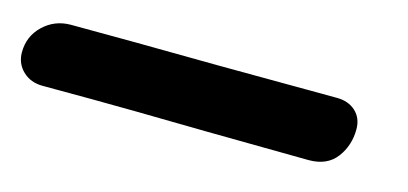

<svg xmlns="http://www.w3.org/2000/svg" viewBox="-105 -43 708 333"><g transform="rotate(15 249.0 124.0)"><path d="M-76 132Q-76 103 -55.5 83.5Q-35 64 -6 64Q84 64 260 66L472 67Q493 67 506 79Q519 91 519 111Q519 140 502.5 162Q486 184 453 184L271 182Q219 181 142 180Q65 179 -26 179Q-48 179 -62 165.5Q-76 152 -76 132Z"/></g></svg>

Font: Mali
Style: Bold Italic
Weight: 700
Italic angle: -10°
Version: Version 1.000; ttfautohint (v1.6)